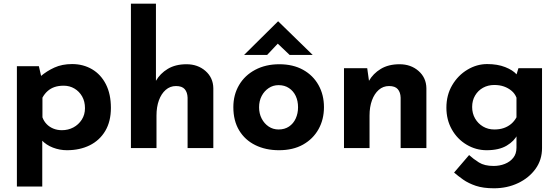

<svg xmlns="http://www.w3.org/2000/svg" viewBox="-20 -809 3054 1049"><path d="M345.7 11.7Q306.6 11.7 269.5 -2.4Q232.4 -16.6 207 -43.9L210.9 -85V210H72.3V-447.3H192.4L211.9 -362.3L201.2 -391.6Q235.4 -420.9 277.3 -439.9Q319.3 -459 374 -459Q434.6 -459 482.9 -430.7Q531.2 -402.3 558.6 -348.6Q585.9 -294.9 585.9 -219.7Q585.9 -145.5 555.2 -93.8Q524.4 -42 470.2 -15.1Q416 11.7 345.7 11.7ZM318.4 -97.7Q352.5 -97.7 380.9 -112.8Q409.2 -127.9 426.8 -155.3Q444.3 -182.6 444.3 -217.8Q444.3 -254.9 428.7 -282.2Q413.1 -309.6 386.7 -325.2Q360.4 -340.8 328.1 -340.8Q299.8 -340.8 278.3 -333.5Q256.8 -326.2 240.2 -311.5Q223.6 -296.9 211.9 -275.4V-168Q219.7 -146.5 234.9 -130.9Q250 -115.2 271.5 -106.4Q293 -97.7 318.4 -97.7Z M695.3 0V-789.1H832V-348.6L831.1 -366.2Q854.5 -407.2 896.5 -432.6Q938.5 -458 999 -458Q1060.5 -458 1102.5 -421.4Q1144.5 -384.8 1145.5 -327.1V0H1004.9V-275.4Q1003.9 -304.7 989.3 -321.8Q974.6 -338.9 941.4 -338.9Q909.2 -338.9 885.3 -317.9Q861.3 -296.9 848.1 -260.7Q835 -224.6 835 -177.7V0Z M1254.9 -223.6Q1254.9 -291 1286.1 -344.2Q1317.4 -397.5 1374.5 -427.7Q1431.6 -458 1505.9 -458Q1581.1 -458 1635.7 -427.7Q1690.4 -397.5 1720.2 -344.2Q1750 -291 1750 -223.6Q1750 -156.2 1720.2 -103Q1690.4 -49.8 1635.7 -19Q1581.1 11.7 1503.9 11.7Q1431.6 11.7 1375 -16.1Q1318.4 -43.9 1286.6 -96.7Q1254.9 -149.4 1254.9 -223.6ZM1395.5 -222.7Q1395.5 -188.5 1409.7 -161.1Q1423.8 -133.8 1447.8 -117.7Q1471.7 -101.6 1502 -101.6Q1535.2 -101.6 1559.1 -117.7Q1583 -133.8 1595.7 -161.6Q1608.4 -189.5 1608.4 -222.7Q1608.4 -257.8 1595.7 -284.7Q1583 -311.5 1559.1 -327.6Q1535.2 -343.8 1502 -343.8Q1471.7 -343.8 1447.8 -327.6Q1423.8 -311.5 1409.7 -284.7Q1395.5 -257.8 1395.5 -222.7ZM1562.5 -508.8 1484.4 -583 1518.6 -592.8 1439.5 -508.8H1313.5L1499 -692.4H1500L1688.5 -508.8Z M1986.3 -436.5 1997.1 -359.4 1995.1 -366.2Q2018.6 -407.2 2060.5 -432.6Q2102.5 -458 2163.1 -458Q2224.6 -458 2266.6 -421.4Q2308.6 -384.8 2309.6 -327.1V0H2168.9V-275.4Q2168 -304.7 2153.3 -321.8Q2138.7 -338.9 2105.5 -338.9Q2073.2 -338.9 2049.3 -317.9Q2025.4 -296.9 2012.2 -260.7Q1999 -224.6 1999 -177.7V0H1859.4V-436.5Z M2678.7 219.7Q2620.1 219.7 2579.6 206.1Q2539.1 192.4 2510.7 172.4Q2482.4 152.3 2460.9 133.8L2543 38.1Q2566.4 59.6 2596.7 78.6Q2627 97.7 2676.8 97.7Q2710 97.7 2738.3 86.4Q2766.6 75.2 2784.2 53.2Q2801.8 31.2 2801.8 -2V-97.7L2806.6 -73.2Q2791 -39.1 2749 -13.7Q2707 11.7 2638.7 11.7Q2580.1 11.7 2529.3 -18.6Q2478.5 -48.8 2448.7 -101.6Q2418.9 -154.3 2418.9 -220.7Q2418.9 -290 2450.7 -343.8Q2482.4 -397.5 2533.7 -428.2Q2585 -459 2641.6 -459Q2698.2 -459 2740.2 -442.4Q2782.2 -425.8 2802.7 -402.3L2797.9 -388.7L2812.5 -436.5H2941.4V0Q2941.4 64.5 2905.8 113.8Q2870.1 163.1 2810.5 191.4Q2751 219.7 2678.7 219.7ZM2559.6 -224.6Q2559.6 -189.5 2575.7 -161.6Q2591.8 -133.8 2619.1 -117.7Q2646.5 -101.6 2680.7 -101.6Q2710 -101.6 2732.4 -109.4Q2754.9 -117.2 2772.5 -131.8Q2790 -146.5 2801.8 -168V-275.4Q2793 -297.9 2774.9 -313Q2756.8 -328.1 2733.4 -336.4Q2710 -344.7 2680.7 -344.7Q2646.5 -344.7 2619.1 -329.6Q2591.8 -314.5 2575.7 -287.1Q2559.6 -259.8 2559.6 -224.6Z"/></svg>

Font: Josefin Sans CFJ
Style: Bold
Weight: 700
Designer: Santiago Orozco
Foundry: Typemade
Version: Version 2.001